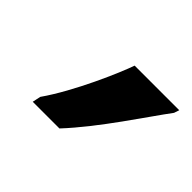

<svg xmlns="http://www.w3.org/2000/svg" viewBox="-60 -817 417 417"><g transform="rotate(45 149.0 -608.0)"><path d="M60 -502H142C201 -565 261 -658 294 -702L298 -714H161C150 -682 107 -582 64 -521Z"/></g></svg>

Font: Noto Serif SemiCondensed Extra
Style: Italic
Weight: 800
Width: 4
Italic angle: -12°
Designer: Monotype Design Team
Foundry: Monotype Imaging Inc.
Version: Version 1.901